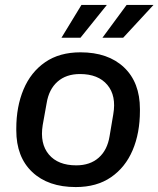

<svg xmlns="http://www.w3.org/2000/svg" viewBox="-20 -749 642 778"><path d="M287 9Q175 9 110.5 -52Q46 -113 46 -221V-228Q46 -317 75.5 -387Q105 -457 163 -497Q221 -537 306 -537Q418 -537 482.5 -476Q547 -415 547 -307V-300Q547 -210 517.5 -140.5Q488 -71 430 -31Q372 9 287 9ZM289 -79Q345 -79 380 -110Q415 -141 424 -197L439 -286Q452 -361 415 -405Q378 -449 304 -449Q248 -449 213 -418Q178 -387 169 -331L153 -242Q141 -167 178 -123Q215 -79 289 -79ZM229 -596 310 -729H413L306 -596ZM395 -596 493 -729H602L479 -596Z"/></svg>

Font: Hubot Sans Medium
Style: Italic
Weight: 500
Italic angle: -10°
Designer: Deni Anggara
Foundry: GitHub
Version: Version 1.001; ttfautohint (v1.8.4.7-5d5b);gftools[0.9.31]